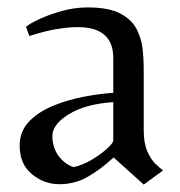

<svg xmlns="http://www.w3.org/2000/svg" viewBox="-20 -484 484 517"><path d="M367 13 286 -60Q250 -27 215.5 -7.5Q181 12 140 12Q99 12 66 -15Q33 -42 33 -92Q33 -131 59 -157.5Q85 -184 125 -200Q165 -216 208 -224Q251 -232 285 -234V-328Q285 -411 189 -411Q164 -411 131.5 -405.5Q99 -400 59 -387L50 -412Q61 -421 87 -433Q113 -445 147 -454.5Q181 -464 216 -464Q273 -464 304 -447.5Q335 -431 348 -405.5Q361 -380 364 -352.5Q367 -325 367 -303V-133Q367 -99 376.5 -77Q386 -55 398.5 -43Q411 -31 419 -25ZM178 -34Q202 -39 226.5 -53.5Q251 -68 268 -83.5Q285 -99 285 -106V-209Q210 -204 165.5 -176.5Q121 -149 121 -118Q121 -87 137.5 -64.5Q154 -42 178 -34Z"/></svg>

Font: Belleza
Style: Regular
Weight: 400
Designer: Eduardo Rodriguez Tunni
Foundry: Eduardo Rodriguez Tunni
Version: Version 1.003; ttfautohint (v1.8.4.7-5d5b)